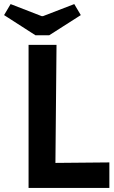

<svg xmlns="http://www.w3.org/2000/svg" viewBox="-51 -921 559 941"><path d="M89 0V-701H226L220 -54L160 -122L485 -125V0ZM123 -748 -31 -847 1 -901 153 -842H160L313 -901L345 -847L190 -748Z"/></svg>

Font: Ruda ExtraBold
Style: Regular
Weight: 800
Designer: Mariela Monsalve and Angelina Sanchez
Foundry: Mariela Monsalve and Angelina Sanchez
Version: Version 2.000